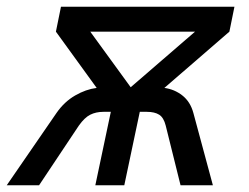

<svg xmlns="http://www.w3.org/2000/svg" viewBox="-44 -550 740 570"><path d="M-24 0 124 -215Q147 -248 179 -266.5Q211 -285 243 -289L122 -456L137 -530H652L637 -456L444 -289Q474 -285 497.5 -266.5Q521 -248 530 -215L588 0H492L448 -177Q442 -201 428.5 -209.5Q415 -218 392 -218H371L325 0H239L285 -218H263Q241 -218 224 -209.5Q207 -201 190 -177L72 0ZM224 -456 344 -291 535 -456Z"/></svg>

Font: Geist Regular
Style: Italic
Weight: 400
Italic angle: -12°
Designer: Basement.studio, Andrés Briganti, Mateo Zaragoza
Foundry: Basement.studio, Vercel, Andrés Briganti, Guido Ferreyra, Mateo Zaragoza
Version: Version 1.500; ttfautohint (v1.8.4.7-5d5b)